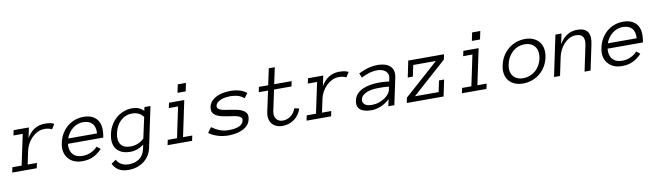

<svg xmlns="http://www.w3.org/2000/svg" viewBox="-89 -1274 7227 2104"><g transform="rotate(-10 3524.5 -222.0)"><path d="M464.8 -391.1Q432.1 -409.2 381.8 -409.2Q340.8 -409.2 305.4 -391.6Q270 -374 241.5 -345.5Q212.9 -316.9 192.9 -280Q172.9 -243.2 165 -204.1L133.8 -57.1H236.8L225.1 0H-47.9L-36.1 -57.1H66.9L139.2 -397.9H36.1L47.9 -455.1H217.8L193.8 -340.8Q267.1 -465.8 395 -465.8Q430.2 -465.8 454.6 -461.4Q479 -457 498 -445.8Z M607.9 -204.1Q600.1 -131.8 636 -88.9Q671.9 -45.9 745.1 -45.9Q795.9 -45.9 840.3 -66.9Q884.8 -87.9 912.1 -119.1L951.7 -86.9Q907.7 -39.1 854.7 -13.9Q801.8 11.2 732.9 11.2Q679.7 11.2 639.9 -6.3Q600.1 -23.9 574.5 -55.4Q548.8 -86.9 540.3 -130.4Q531.7 -173.8 543.9 -227.1Q554.7 -278.8 579.8 -322.5Q605 -366.2 641.8 -398.2Q678.7 -430.2 725.8 -448Q772.9 -465.8 825.7 -465.8Q883.8 -465.8 922.9 -446.3Q961.9 -426.8 983.9 -392.3Q1005.9 -357.9 1009.3 -310.1Q1012.7 -262.2 1001 -204.1ZM941.9 -261.2Q946.8 -335.9 911.4 -372.6Q876 -409.2 813 -409.2Q780.8 -409.2 751.2 -398.7Q721.7 -388.2 696.8 -368.7Q671.9 -349.1 651.9 -321.5Q631.8 -293.9 621.1 -261.2Z M1475.6 -4.9Q1465.8 42 1441.9 78.6Q1418 115.2 1383.3 140.6Q1348.6 166 1306.2 179.4Q1263.7 192.9 1215.8 192.9Q1147.9 192.9 1106 167.5Q1064 142.1 1041 94.2L1093.8 58.1Q1107.9 89.8 1142.8 111.3Q1177.7 132.8 1229 132.8Q1297.9 132.8 1345.7 97.9Q1393.6 63 1407.7 -2.9L1418.9 -51.8Q1346.7 1 1271 1Q1163.6 1 1115.7 -60.1Q1067.9 -121.1 1090.8 -227.1Q1101.6 -278.8 1126.7 -322.5Q1151.9 -366.2 1188.2 -398.2Q1224.6 -430.2 1271.2 -448Q1317.9 -465.8 1370.6 -465.8Q1407.7 -465.8 1439.7 -452.9Q1471.7 -439.9 1494.6 -414.1L1503.9 -455.1H1570.8ZM1481.9 -349.1Q1459 -380.9 1427.5 -395Q1396 -409.2 1357.9 -409.2Q1317.9 -409.2 1284.4 -395Q1251 -380.9 1225.8 -356.4Q1200.7 -332 1183.3 -298.6Q1166 -265.1 1157.7 -227.1Q1140.6 -148.9 1171.1 -102.5Q1201.7 -56.2 1282.7 -56.2Q1320.8 -56.2 1358.9 -70.6Q1397 -85 1431.6 -117.2Z M1978.5 -545.9H1887.7L1906.7 -637.2H1997.6ZM1953.6 0H1680.7L1692.9 -57.1H1795.9L1867.7 -397.9H1764.6L1776.9 -455.1H1946.8L1862.8 -57.1H1965.8Z M2604.5 -126Q2596.7 -85.9 2571 -59.6Q2545.4 -33.2 2510.5 -17.6Q2475.6 -2 2435.1 4.6Q2394.5 11.2 2357.4 11.2Q2295.4 11.2 2238 -6.8Q2180.7 -24.9 2141.6 -54.2L2183.6 -111.8Q2227.5 -80.1 2272.5 -63Q2317.4 -45.9 2369.6 -45.9Q2520.5 -45.9 2537.6 -124Q2541.5 -143.1 2531.5 -155Q2521.5 -167 2502 -174.6Q2482.4 -182.1 2456.5 -186.5Q2430.7 -190.9 2401.4 -194.8Q2364.7 -200.2 2328.6 -207.5Q2292.5 -214.8 2264.6 -229.5Q2236.8 -244.1 2223.1 -268.6Q2209.5 -293 2217.8 -333Q2225.6 -367.2 2248 -392.1Q2270.5 -417 2303 -433.6Q2335.4 -450.2 2376.5 -458Q2417.5 -465.8 2459.5 -465.8Q2519.5 -465.8 2564 -451.9Q2608.4 -438 2640.6 -412.1L2602.5 -359.9Q2569.8 -387.2 2531.7 -398.2Q2493.7 -409.2 2446.8 -409.2Q2425.8 -409.2 2399.7 -405.5Q2373.5 -401.9 2349.6 -392.8Q2325.7 -383.8 2307.6 -369.4Q2289.6 -355 2284.7 -333Q2280.8 -314 2290.8 -302.5Q2300.8 -291 2320.1 -283.4Q2339.4 -275.9 2365.5 -271.5Q2391.6 -267.1 2420.4 -263.2Q2456.5 -257.8 2493.2 -250.5Q2529.8 -243.2 2557.6 -229Q2585.4 -214.8 2599.6 -190.4Q2613.8 -166 2604.5 -126Z M3171.4 -145Q3148.4 -73.2 3091.1 -31Q3033.7 11.2 2960.4 11.2Q2920.4 11.2 2890.4 -2Q2860.4 -15.1 2842 -38.6Q2823.7 -62 2817.6 -95Q2811.5 -127.9 2819.3 -167L2868.7 -397.9H2765.6L2777.3 -455.1H2880.4L2919.4 -637.2H2986.3L2947.3 -455.1H3141.6L3129.4 -397.9H2935.5L2886.7 -167Q2881.3 -142.1 2884.5 -120.1Q2887.7 -98.1 2898.7 -81.5Q2909.7 -64.9 2928 -55.4Q2946.3 -45.9 2972.7 -45.9Q3022.5 -45.9 3062.5 -76.9Q3102.5 -107.9 3118.7 -157.2Z M3740.2 -391.1Q3707.5 -409.2 3657.2 -409.2Q3616.2 -409.2 3580.8 -391.6Q3545.4 -374 3516.8 -345.5Q3488.3 -316.9 3468.3 -280Q3448.2 -243.2 3440.4 -204.1L3409.2 -57.1H3512.2L3500.5 0H3227.5L3239.3 -57.1H3342.3L3414.6 -397.9H3311.5L3323.2 -455.1H3493.2L3469.2 -340.8Q3542.5 -465.8 3670.4 -465.8Q3705.6 -465.8 3730 -461.4Q3754.4 -457 3773.4 -445.8Z M3798.3 -123Q3807.1 -166 3834.7 -195.1Q3862.3 -224.1 3900.9 -241Q3939.5 -257.8 3986.3 -265.4Q4033.2 -272.9 4080.1 -272.9Q4098.1 -272.9 4112.3 -272.5Q4126.5 -272 4139.4 -271Q4152.3 -270 4164.8 -268.6Q4177.2 -267.1 4193.4 -265.1L4200.2 -297.9Q4207.5 -331.1 4197.5 -352.5Q4187.5 -374 4168.9 -386.5Q4150.4 -398.9 4128.4 -404.1Q4106.4 -409.2 4090.3 -409.2Q4039.1 -409.2 3993.7 -395.5Q3948.2 -381.8 3906.2 -358.9L3886.2 -409.2Q3933.1 -434.1 3987.8 -450Q4042.5 -465.8 4103.5 -465.8Q4140.1 -465.8 4174.3 -456.3Q4208.5 -446.8 4232.4 -427Q4256.3 -407.2 4266.4 -375Q4276.4 -342.8 4267.1 -297.9L4204.1 0H4137.2L4153.3 -76.2Q4130.4 -54.2 4104.7 -37.6Q4079.1 -21 4052.7 -10.5Q4026.4 0 4000.2 5.6Q3974.1 11.2 3952.1 11.2Q3862.3 11.2 3823.2 -23.4Q3784.2 -58.1 3798.3 -123ZM3964.4 -45.9Q4006.3 -45.9 4042.7 -58.3Q4079.1 -70.8 4106.2 -89.4Q4133.3 -107.9 4150.9 -128.9Q4168.5 -149.9 4172.4 -167L4181.2 -210Q4149.4 -214.8 4119.4 -215.3Q4089.4 -215.8 4067.4 -215.8Q4031.2 -215.8 3996.8 -210.9Q3962.4 -206.1 3935.3 -195.1Q3908.2 -184.1 3889.2 -166.5Q3870.1 -148.9 3865.2 -123Q3858.4 -94.2 3881.3 -70.1Q3904.3 -45.9 3964.4 -45.9Z M4752 0H4342.3L4354 -57.1L4736.3 -397.9H4484.4L4458 -272.9H4401.4L4439 -455.1H4837.4L4825.2 -397.9L4443.4 -57.1H4707L4733.4 -182.1H4790Z M5253.9 -545.9H5163.1L5182.1 -637.2H5272.9ZM5229 0H4956.1L4968.3 -57.1H5071.3L5143.1 -397.9H5040L5052.2 -455.1H5222.2L5138.2 -57.1H5241.2Z M5925.8 -226.1Q5914.1 -172.9 5887.9 -129.4Q5861.8 -85.9 5824 -54.9Q5786.1 -23.9 5738 -6.3Q5689.9 11.2 5635.7 11.2Q5583 11.2 5543 -6.3Q5502.9 -23.9 5478 -54.9Q5453.1 -85.9 5445.1 -129.4Q5437 -172.9 5449.2 -226.1Q5460 -277.8 5486.6 -322.5Q5513.2 -367.2 5551 -398.7Q5588.9 -430.2 5637 -448Q5685.1 -465.8 5737.8 -465.8Q5792 -465.8 5832 -448Q5872.1 -430.2 5897 -398.7Q5921.9 -367.2 5929.4 -322.5Q5937 -277.8 5925.8 -226.1ZM5858.9 -226.1Q5867.2 -265.1 5862.5 -298.1Q5857.9 -331.1 5840.3 -356Q5822.8 -380.9 5793.9 -395Q5765.1 -409.2 5725.1 -409.2Q5685.1 -409.2 5649.9 -395Q5614.7 -380.9 5587.9 -356Q5561 -331.1 5542.5 -298.1Q5523.9 -265.1 5516.1 -226.1Q5506.8 -187 5511.5 -154.1Q5516.1 -121.1 5533 -97.2Q5549.8 -73.2 5578.9 -59.6Q5607.9 -45.9 5647.9 -45.9Q5688 -45.9 5722.9 -59.6Q5757.8 -73.2 5785.4 -97.2Q5813 -121.1 5831.5 -154.1Q5850.1 -187 5858.9 -226.1Z M6387.7 0H6320.8L6379.9 -280.8Q6393.1 -341.8 6373.5 -375.5Q6354 -409.2 6294.9 -409.2Q6257.8 -409.2 6224.4 -392.1Q6190.9 -375 6163.8 -346.4Q6136.7 -317.9 6117.9 -281Q6099.1 -244.1 6090.8 -204.1L6047.9 0H5981L6076.7 -455.1H6144L6120.1 -340.8Q6194.8 -465.8 6318.8 -465.8Q6486.8 -465.8 6446.8 -280.8Z M6612.8 -204.1Q6605 -131.8 6640.9 -88.9Q6676.8 -45.9 6750 -45.9Q6800.8 -45.9 6845.2 -66.9Q6889.6 -87.9 6917 -119.1L6956.5 -86.9Q6912.6 -39.1 6859.6 -13.9Q6806.6 11.2 6737.8 11.2Q6684.6 11.2 6644.8 -6.3Q6605 -23.9 6579.3 -55.4Q6553.7 -86.9 6545.2 -130.4Q6536.6 -173.8 6548.8 -227.1Q6559.6 -278.8 6584.7 -322.5Q6609.9 -366.2 6646.7 -398.2Q6683.6 -430.2 6730.7 -448Q6777.8 -465.8 6830.6 -465.8Q6888.7 -465.8 6927.7 -446.3Q6966.8 -426.8 6988.8 -392.3Q7010.7 -357.9 7014.2 -310.1Q7017.6 -262.2 7005.9 -204.1ZM6946.8 -261.2Q6951.7 -335.9 6916.3 -372.6Q6880.9 -409.2 6817.9 -409.2Q6785.6 -409.2 6756.1 -398.7Q6726.6 -388.2 6701.7 -368.7Q6676.8 -349.1 6656.7 -321.5Q6636.7 -293.9 6626 -261.2Z"/></g></svg>

Font: Anonymous Pro
Style: Italic
Weight: 400
Italic angle: -12°
Monospace: yes
Designer: Mark Simonson
Version: Version 1.003